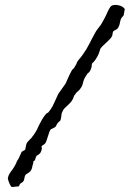

<svg xmlns="http://www.w3.org/2000/svg" viewBox="-20 -732 530 785"><path d="M12.2 -3.4Q13.7 -11.7 16.6 -17.6Q19.5 -23.4 23.2 -28.6Q26.9 -33.7 30.8 -38.8Q34.7 -43.9 38.6 -50.8L45.9 -64Q47.9 -71.8 51.3 -76.2Q54.7 -80.6 57.6 -86.9L67.9 -109.9Q67.9 -110.8 70.1 -112.3Q72.3 -113.8 75 -115.2Q77.6 -116.7 80.1 -117.9Q82.5 -119.1 83 -120.1L87.4 -141.1Q88.9 -147 92.3 -151.1Q95.7 -155.3 99.6 -159.2Q103.5 -163.1 107.2 -166.7Q110.8 -170.4 113.3 -174.8Q115.2 -176.8 118.7 -181.6Q122.1 -186.5 125.2 -191.7Q128.4 -196.8 130.9 -201.4Q133.3 -206.1 133.8 -208Q134.3 -209.5 139.2 -219.5Q144 -229.5 150.6 -241Q157.2 -252.4 164.3 -261.7Q171.4 -271 176.3 -271Q190.4 -287.1 200.2 -308.6Q210 -330.1 218.3 -348.1L248 -390.1Q257.3 -411.1 262.9 -423.3Q268.6 -435.5 272.2 -441.7Q275.9 -447.8 278.1 -449.7Q280.3 -451.7 281.7 -452.6L292 -469.7Q294.4 -477.1 297.4 -481.7Q300.3 -486.3 303.7 -490.2Q307.1 -494.1 310.8 -498.3Q314.5 -502.4 318.8 -509.3Q334 -530.3 345.2 -552.7Q356.4 -575.2 368.7 -597.2Q373 -606 379.2 -613.3Q385.3 -620.6 392.1 -630.4Q393.6 -632.3 397.2 -638.9Q400.9 -645.5 405.3 -653.3Q409.7 -661.1 413.6 -669.4Q417.5 -677.7 419.9 -683.6Q424.8 -694.8 430.9 -703.4Q437 -711.9 451.2 -711.9Q457.5 -711.9 464.8 -710.4Q471.2 -709.5 479 -705.3Q486.8 -701.2 490.2 -694.3L485.4 -668.9Q484.4 -668 481 -663.8Q477.5 -659.7 476.6 -658.7Q471.7 -649.9 470.5 -639.9Q469.2 -629.9 463.9 -620.1Q460.9 -613.8 455.8 -611.6Q450.7 -609.4 443.8 -605Q441.9 -601.6 440.9 -598.4Q439.9 -595.2 439 -586.4Q436.5 -580.6 431.4 -574.7Q426.3 -568.8 420.4 -563.2Q414.6 -557.6 408.9 -552.5Q403.3 -547.4 398.9 -543Q388.7 -532.7 388.7 -527.8V-527.3L383.8 -512.7Q378.4 -500 371.1 -489.3Q363.8 -478.5 356 -472.2Q355 -467.8 355 -464.4Q355 -460.9 354.5 -458.5Q352.5 -450.7 350.3 -446Q348.1 -441.4 345.9 -438.7Q343.8 -436 341.6 -434.3Q339.4 -432.6 337.4 -430.7Q335.9 -428.2 333 -424.1Q330.1 -419.9 327.4 -415Q324.7 -410.2 322.8 -405.3Q320.8 -400.4 320.3 -397Q317.9 -384.3 313 -376.2Q308.1 -368.2 303.5 -363.3Q298.8 -358.4 294.9 -355.5Q291 -352.5 290 -350.6Q290 -348.6 287.1 -345.5Q284.2 -342.3 283.2 -341.3Q280.3 -331.5 276.4 -324.5Q272.5 -317.4 267.3 -311.8Q262.2 -306.2 256.1 -300.8Q250 -295.4 243.7 -289.1Q239.3 -284.7 237.1 -279.3Q234.9 -273.9 232.4 -269.5Q230.5 -253.9 229.2 -247.8Q228 -241.7 226.1 -238.3Q216.8 -231.9 212.9 -224.1Q209 -216.3 208 -215.3Q207.5 -213.9 204.6 -211.9Q201.7 -210 198.2 -208.3Q194.8 -206.5 191.9 -205.1Q189 -203.6 188 -203.6Q184.6 -200.2 181.6 -191.9Q178.7 -183.6 175.8 -174.1Q172.9 -164.6 169.9 -156.2Q167 -147.9 163.6 -144.5Q162.6 -143.1 160.2 -141.6Q157.7 -140.1 155.3 -138.4Q152.8 -136.7 151.1 -135.3Q149.4 -133.8 149.9 -132.8Q150.9 -129.4 150.9 -127.4Q150.9 -125.5 150.9 -123.5Q150.9 -120.6 149.9 -119.1Q147.5 -107.9 140.4 -102.3Q133.3 -96.7 129.4 -95.2Q125 -85.4 123.8 -80.1Q122.6 -74.7 116.7 -72.8Q116.2 -70.8 116 -66.4Q115.7 -62 113.3 -56.6Q112.3 -49.3 110.6 -44.2Q108.9 -39.1 106.2 -34.9Q103.5 -30.8 99.1 -27.3Q94.7 -23.9 88.4 -20.5Q85 -18.6 83.3 -15.4Q81.5 -12.2 80.8 -8.5Q80.1 -4.9 79.3 -1Q78.6 2.9 77.1 6.8Q73.2 12.2 70.6 13.9Q67.9 15.6 65.7 16.8Q63.5 18.1 61.5 20.5Q59.6 22.9 57.6 29.8L28.8 32.7Q25.9 31.7 22.7 26.4Q19.5 21 17.1 14.6Q14.6 8.3 13.2 2.9Q11.7 -2.4 12.2 -3.4Z"/></svg>

Font: IM FELL English
Style: Regular
Weight: 400
Designer: Igino Marini
Foundry: Igino Marini
Version: 3.00